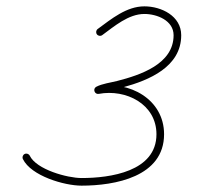

<svg xmlns="http://www.w3.org/2000/svg" viewBox="-20 -573 628 605"><path d="M285.3 -464.9C289.2 -459.6 296.7 -458.4 302.1 -462.3C340.7 -490.5 384.9 -529 435 -529C474.4 -529 527 -508.6 527 -462C527 -370.7 421.3 -336.4 348.9 -317.8C329.3 -312.8 301.8 -309.3 283.4 -299.6C277.4 -296.4 276 -290.2 277.8 -285.1C279.6 -280 284.5 -276 291.2 -277.2C376.8 -293.2 473 -245.1 473 -150C473 -32.2 326.7 -12 237 -12C192.1 -12 95 -38.7 73.8 -82.3C70.9 -88.2 63.7 -90.7 57.7 -87.8C51.8 -84.9 49.3 -77.7 52.2 -71.7C78 -18.9 182.1 12 237 12C341.8 12 497 -15.8 497 -150C497 -260.5 387.1 -319.5 286.8 -300.8C280.1 -299.6 279.1 -292.4 281.2 -286.3C283.3 -280.2 288.6 -275.2 294.6 -278.4C314.3 -288.8 347.5 -292.4 367.9 -298C449.3 -320.1 551 -362.1 551 -462C551 -522.8 488.3 -553 435 -553C378.5 -553 331.2 -513.4 287.9 -481.7C282.6 -477.8 281.4 -470.3 285.3 -464.9Z"/></svg>

Font: FRB American Cursive Guidelines Light
Style: Italic
Weight: 300
Italic angle: -25°
Version: Version 2.0;Modular Font Editor K font №1